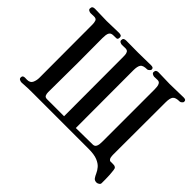

<svg xmlns="http://www.w3.org/2000/svg" viewBox="-193 -1008 1385 1385"><g transform="rotate(45 500.0 -315.5)"><path d="M979 -735Q979 -729 970.5 -721.5Q962 -714 956 -714Q913 -714 900 -697Q887 -680 887 -639Q887 -506 886.5 -372.5Q886 -239 886 -105Q886 -92 888.5 -77.5Q891 -63 904 -55Q911 -55 917.5 -55Q924 -55 930 -55Q939 -55 946 -54Q953 -53 960 -47Q965 -44 967.5 -25.5Q970 -7 971.5 17Q973 41 973 61Q973 81 973 89V101Q973 111 962.5 117.5Q952 124 944 124Q923 124 913.5 110.5Q904 97 895.5 77.5Q887 58 870.5 38.5Q854 19 821.5 5.5Q789 -8 730 -8H166Q141 -8 117 -7.5Q93 -7 69 -5Q65 -5 60.5 -4.5Q56 -4 51 -4Q42 -4 31.5 -9Q21 -14 21 -25Q21 -39 28.5 -43Q36 -47 46 -46.5Q56 -46 65 -46Q97 -46 107.5 -69.5Q118 -93 118 -119Q118 -255 117.5 -390.5Q117 -526 117 -662Q117 -680 112 -695.5Q107 -711 84 -711Q76 -711 67 -710.5Q58 -710 50 -710Q42 -710 32 -715Q22 -720 22 -730Q22 -744 29 -749.5Q36 -755 49 -755Q80 -755 110.5 -753.5Q141 -752 172 -752Q203 -752 233.5 -753.5Q264 -755 295 -755Q306 -755 314.5 -751.5Q323 -748 323 -734Q323 -714 309 -713.5Q295 -713 281 -713Q259 -713 250 -702.5Q241 -692 239 -676Q237 -660 237 -643Q237 -580 237.5 -517Q238 -454 238 -391Q238 -316 237 -240.5Q236 -165 236 -90Q236 -74 241.5 -61.5Q247 -49 266 -49H440L439 -640Q439 -654 438.5 -670Q438 -686 431.5 -697.5Q425 -709 405 -709Q397 -709 388 -708.5Q379 -708 371 -708Q363 -708 353 -713Q343 -718 343 -728Q343 -742 350.5 -747Q358 -752 371 -752Q402 -752 432 -751.5Q462 -751 493 -751Q526 -751 559 -752Q592 -753 625 -753Q636 -753 642.5 -749Q649 -745 649 -733Q649 -728 640 -720Q631 -712 626 -712Q583 -712 571 -694.5Q559 -677 559 -637Q559 -490 559.5 -343Q560 -196 560 -49Q602 -49 644.5 -50Q687 -51 729 -51Q747 -51 754.5 -62Q762 -73 763.5 -88Q765 -103 765 -116V-647Q765 -659 763.5 -674Q762 -689 755 -700Q748 -711 732 -711Q724 -711 715 -710.5Q706 -710 698 -710Q691 -710 681 -715.5Q671 -721 671 -730Q671 -744 678 -749.5Q685 -755 698 -755Q727 -755 756 -753.5Q785 -752 814 -752Q849 -752 884.5 -753.5Q920 -755 955 -755Q966 -755 972.5 -751Q979 -747 979 -735Z"/></g></svg>

Font: Kaisei Opti
Style: Bold
Weight: 700
Designer: Font-Kai, 金井和夫
Foundry: KAZUO KANAI
Version: Version 5.003